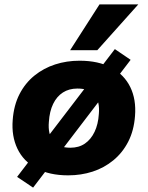

<svg xmlns="http://www.w3.org/2000/svg" viewBox="-20 -789 674 876"><path d="M291 11Q205 11 146 -21Q87 -53 59.5 -110.5Q32 -168 38 -242Q43 -309 69 -359.5Q95 -410 137 -444Q179 -478 231.5 -495Q284 -512 343 -512Q430 -512 488.5 -480Q547 -448 574.5 -391.5Q602 -335 596 -260Q591 -193 565 -142.5Q539 -92 497 -57.5Q455 -23 402.5 -6Q350 11 291 11ZM301 -115Q340 -115 367.5 -134Q395 -153 411.5 -187.5Q428 -222 431 -269Q436 -324 412.5 -354.5Q389 -385 333 -385Q295 -385 267 -367Q239 -349 222.5 -315Q206 -281 203 -233Q198 -177 222.5 -146Q247 -115 301 -115ZM131 67 58 18 504 -565 576 -516ZM300 -560 434 -769H611L424 -560Z"/></svg>

Font: Nunito Sans 9pt Black
Style: Italic
Weight: 900
Italic angle: -9°
Version: Version 3.101;gftools[0.9.27]